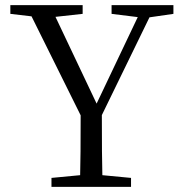

<svg xmlns="http://www.w3.org/2000/svg" viewBox="-20 -732 712 752"><path d="M181.6 0V-35.2L293.9 -45.9Q295.9 -115.2 295.9 -280.3L103.5 -668L20.5 -677.7V-711.9H303.7V-677.7L197.3 -666L358.4 -326.2L519.5 -665L417 -677.7V-711.9H659.2V-677.7L565.4 -664.1L378.9 -281.2Q378.9 -116.2 380.9 -45.9L493.2 -35.2V0Z"/></svg>

Font: Bpmf Zihi Only R
Style: R
Weight: 400
Foundry: But Ko
Version: Version 1.320